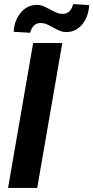

<svg xmlns="http://www.w3.org/2000/svg" viewBox="-20 -922 457 942"><path d="M162.6 0H19.5L142.6 -710.9H285.6ZM417.5 -897Q414.1 -839.4 383.1 -802Q352.1 -764.6 304.7 -764.6Q291 -764.6 278.6 -768.8Q266.1 -772.9 241.2 -786.9Q216.3 -800.8 203.9 -805.2Q191.4 -809.6 177.2 -809.1Q140.1 -807.6 127.9 -761.2L46.9 -766.1Q50.3 -822.8 82.8 -860.8Q115.2 -898.9 162.1 -897.9Q174.8 -897.9 186.3 -894.3Q197.8 -890.6 224.9 -876Q252 -861.3 263.9 -857.4Q275.9 -853.5 289.6 -854Q327.1 -855.5 338.9 -901.9Z"/></svg>

Font: RobotoInd
Style: Bold Italic
Weight: 700
Italic angle: -12°
Designer: Google
Version: Version 2.001150; 2014